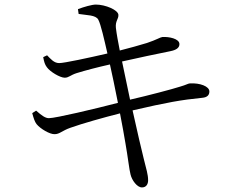

<svg xmlns="http://www.w3.org/2000/svg" viewBox="-20 -778 1040 840"><path d="M324 -717C359 -711 399 -713 410 -692C421 -672 436 -605 450 -544C368 -525 261 -502 239 -502C216 -502 202 -520 186 -536L169 -528C173 -507 176 -496 185 -484C199 -464 243 -438 263 -438C281 -438 287 -449 315 -458C354 -470 407 -484 461 -496C470 -457 483 -393 496 -328C396 -302 223 -261 194 -261C179 -261 164 -271 138 -294L121 -283C127 -261 132 -245 140 -235C156 -215 198 -190 219 -191C241 -191 251 -206 288 -219C341 -238 434 -264 505 -282C515 -232 523 -185 529 -150C539 -94 546 -32 551 -15C557 11 580 42 601 42C621 42 628 26 628 11C628 -15 620 -38 609 -83C599 -122 581 -201 560 -295C711 -330 773 -341 864 -350C890 -352 896 -365 896 -378C896 -400 855 -416 810 -413C801 -412 796 -407 768 -399C734 -388 628 -360 549 -342C538 -395 526 -452 514 -509C575 -523 670 -543 725 -554C750 -559 765 -568 765 -585C765 -609 719 -618 690 -616C681 -615 665 -604 623 -590C587 -579 547 -568 504 -557C496 -599 491 -624 487 -656C484 -687 499 -694 498 -713C497 -734 442 -758 399 -758C383 -758 347 -748 321 -738Z"/></svg>

Font: Source Han Serif
Style: Regular
Weight: 400
Designer: Ryoko NISHIZUKA 西塚涼子 (kana & ideographs); Frank Grießhammer (Latin, Greek & Cyrillic); Wenlong ZHANG 张文龙 (bopomofo); San
Foundry: Adobe Systems Incorporated
Version: Version 1.001;PS 1.001;hotconv 16.6.54;makeotf.lib2.5.65590